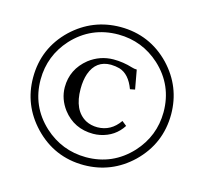

<svg xmlns="http://www.w3.org/2000/svg" viewBox="-87 -685 807 759"><g transform="rotate(15 316.5 -305.5)"><path d="M439 -215.8Q407.7 -167 349.1 -154.8Q334.5 -151.9 320.8 -151.9Q242.2 -151.9 195.8 -212.4Q165.5 -252.9 165 -300.8Q165 -375 224.6 -422.9Q268.6 -456.5 323.2 -457Q363.3 -457 400.9 -445.3Q411.6 -441.9 421.9 -441.9L436 -363.8L416 -359.9Q395 -417 354 -429.2Q337.9 -433.6 318.8 -434.1Q257.8 -434.1 236.3 -373.5Q227.1 -346.7 227.1 -311Q227.1 -223.1 282.2 -192.4Q303.7 -181.2 330.1 -181.2Q385.7 -181.6 419.9 -231ZM316.9 -22.9Q196.3 -22.9 112.8 -110.4Q34.2 -193.4 34.2 -306.2Q34.2 -426.3 120.6 -509.3Q203.6 -587.4 316.9 -587.9Q437.5 -587.9 521 -501Q598.6 -418.5 599.1 -306.2Q599.1 -186 512.7 -102.1Q430.2 -23.4 316.9 -22.9ZM316.9 -557.1Q205.6 -557.1 130.9 -476.1Q65.4 -403.8 64.9 -306.2Q64.9 -196.8 145 -122.6Q218.3 -55.7 316.9 -55.2Q426.3 -55.2 501 -135.7Q567.4 -208.5 567.9 -306.2Q567.9 -416.5 487.3 -490.7Q414.6 -556.6 316.9 -557.1Z"/></g></svg>

Font: Linux Biolinum O
Style: Regular
Weight: 400
Designer: Philipp H. Poll
Foundry: Philipp H. Poll
Version: Version 1.0.4